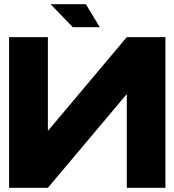

<svg xmlns="http://www.w3.org/2000/svg" viewBox="-20 -890 827 910"><path d="M764 -714V0H581V-442H579L207 0H23V-714H207V-272H209L581 -714ZM325 -761 220 -870H387L453 -761Z"/></svg>

Font: Non Bureau Extended
Style: Bold
Weight: 700
Width: 7
Designer: Jona Saucedo
Foundry: Non Foundry
Version: Version 1.000; ttfautohint (v1.8.4)